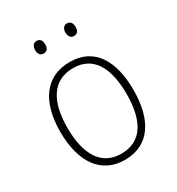

<svg xmlns="http://www.w3.org/2000/svg" viewBox="-172 -818 864 937"><g transform="rotate(-30 259.5 -349.5)"><path d="M146 -673C146 -653 156 -638 174 -638C195 -638 203 -652 203 -673C203 -694 195 -709 174 -709C156 -709 146 -693 146 -673ZM317 -674C317 -653 327 -638 345 -638C366 -638 374 -652 374 -674C374 -694 365 -709 345 -709C327 -709 317 -694 317 -674ZM465 -265C465 -428 403 -539 262 -539C128 -539 53 -438 53 -266C53 -97 125 10 259 10C397 10 465 -97 465 -265ZM93 -266C93 -417 149 -505 262 -505C380 -505 426 -406 426 -265C426 -115 374 -25 259 -25C146 -25 93 -117 93 -266Z"/></g></svg>

Font: Noto Sans Malayalam SemiCondensed ExtraLight
Style: Regular
Weight: 200
Width: 4
Designer: Jelle Bosma - Monotype Design Team
Foundry: Monotype Imaging Inc.
Version: Version 2.104